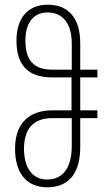

<svg xmlns="http://www.w3.org/2000/svg" viewBox="-20 -786 463 816"><path d="M181 10C274 10 321 -52 321 -161V-284H394V-317H321V-457H394V-490H321V-602C321 -708 272 -766 183 -766C100 -766 50 -711 50 -614C50 -506 102 -457 202 -457H284V-317H202C104 -317 44 -262 44 -154C44 -45 97 10 181 10ZM202 -490C118 -490 88 -536 88 -614C88 -685 119 -733 182 -733C248 -733 285 -685 285 -600V-490ZM180 -23C114 -23 82 -78 82 -154C82 -234 118 -284 202 -284H285V-165C285 -77 250 -23 180 -23Z"/></svg>

Font: Noto Sans Georgian ExtraCondensed ExtraLight
Style: Regular
Weight: 200
Width: 2
Designer: Monotype Design Team, Akaki Razmadze
Foundry: Google LLC
Version: Version 2.005